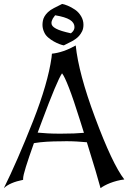

<svg xmlns="http://www.w3.org/2000/svg" viewBox="-20 -973 663 993"><path d="M623 -44.9Q603 -42.5 584.5 -37.6Q565.9 -32.7 549.8 -26.4Q533.7 -20 521 -13.2Q508.3 -6.3 500 0Q492.2 -29.8 474.6 -88.9Q457 -147.9 429.2 -237.3Q402.8 -239.7 376.7 -241.2Q350.6 -242.7 323.2 -242.7Q315.4 -242.7 309.1 -242.4Q302.7 -242.2 297.9 -242.2Q213.4 -242.2 160.2 -233.4L155.3 -232.4Q127.9 -155.3 113.8 -109.9Q99.6 -64.5 99.6 -49.3V-43Q30.8 -29.3 0 0Q33.7 -67.9 71.3 -154.1Q108.9 -240.2 151.4 -347.7Q228 -543 246.6 -675.8L248.5 -695.3Q308.1 -701.7 371.6 -737.8Q386.7 -592.8 470.7 -367.7Q561 -124.5 623 -44.9ZM414.1 -286.1 393.1 -353Q359.9 -459 336.7 -518.8Q313.5 -578.6 300.8 -593.8Q274.9 -555.7 196.3 -344.7L174.8 -287.1Q199.7 -284.7 227.3 -283.2Q254.9 -281.7 285.6 -281.7H295.9Q368.7 -281.7 414.1 -286.1ZM365.2 -833Q365.2 -855.5 341.6 -870.4Q317.9 -885.3 265.1 -894Q255.9 -882.3 253.2 -877.2Q250.5 -872.1 248.3 -866Q246.1 -859.9 246.1 -854Q246.1 -845.2 251.7 -838.4Q257.3 -831.5 269.5 -825Q281.7 -818.4 300.8 -812.5Q319.8 -806.6 346.7 -800.8L350.6 -804.2Q365.2 -816.4 365.2 -833ZM301.3 -952.6Q312 -951.2 330.8 -943.4Q349.6 -935.5 368.2 -922.9Q386.7 -910.2 399.2 -889.4Q411.6 -868.7 411.6 -845.2V-844.7Q411.6 -825.7 404.8 -811.5Q397.9 -797.4 388.7 -787.1Q379.4 -776.9 369.4 -770.3Q359.4 -763.7 353.5 -760.3L310.1 -738.3Q301.3 -739.7 287.1 -745.1Q272.9 -750.5 258.1 -758.8Q243.2 -767.1 229.7 -778.6Q216.3 -790 210 -803.2Q199.7 -823.7 199.7 -844.2Q199.7 -854 201.7 -865.2Q203.6 -876.5 210 -887.7Q216.3 -898.9 228 -910.2Q239.7 -921.4 258.8 -931.2Z"/></svg>

Font: MedievalSharp
Style: Regular
Weight: 500
Version: Version 1.0